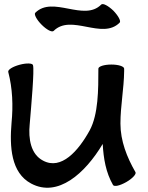

<svg xmlns="http://www.w3.org/2000/svg" viewBox="-20 -866 718 931"><path d="M240 -716C325 -801 475 -671 560 -756C568 -763 554 -789 530 -814C505 -838 479 -852 471 -844C387 -759 236 -889 151 -804C144 -797 157 -771 182 -746C206 -722 232 -708 240 -716ZM20 -517C41 -437 44 -353 36 -271C26 -155 33 -28 131 24C260 93 392 -24 478 -168C482 -98 493 -30 528 31C534 41 562 34 592 17C622 0 642 -22 637 -31C595 -104 564 -183 564 -267C564 -352 581 -436 582 -521V-522C582 -523 582 -525 582 -526C582 -527 582 -527 582 -529C582 -529 582 -530 582 -532V-533C582 -544 555 -553 520 -553C485 -553 457 -544 457 -533C457 -431 457 -312 415 -234C360 -134 277 -40 189 -87C129 -118 117 -193 124 -263C132 -359 147 -525 140 -550C138 -560 108 -561 75 -552C42 -543 17 -528 20 -517Z"/></svg>

Font: Nupuram
Style: Bold
Weight: 700
Designer: Santhosh Thottingal (santhosh.thottingal@gmail.com)
Foundry: SMC
Version: Version 1.000